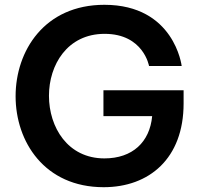

<svg xmlns="http://www.w3.org/2000/svg" viewBox="-20 -770 828 800"><path d="M412 10C601 10 745 -109 745 -339V-394H411V-286H614C604 -178 532 -110 415 -110C262 -110 184 -240 184 -371C184 -499 260 -629 416 -629C578 -629 601 -495 601 -495H737C737 -495 707 -750 415 -750C165 -750 45 -558 45 -369C45 -180 165 10 412 10Z"/></svg>

Font: Be Vietnam Pro SemiBold
Style: Regular
Weight: 600
Designer: Lam Bao, Tony Le, Vietanh Nguyen
Foundry: Yellow Type Foundry
Version: Version 1.002